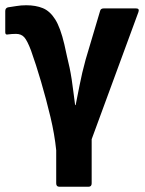

<svg xmlns="http://www.w3.org/2000/svg" viewBox="-21 -526 553 731"><path d="M205 185Q193 185 193 172V46Q187 -14 171 -81Q155 -148 135.5 -214.5Q116 -281 97 -334Q83 -371 71.5 -384Q60 -397 40 -397Q32 -397 24.5 -396.5Q17 -396 10 -395Q-1 -392 -1 -403V-484Q-1 -495 9 -498Q24 -500 41.5 -503Q59 -506 79 -506Q115 -506 142 -495Q169 -484 189 -452.5Q209 -421 224 -357Q229 -334 234 -311.5Q239 -289 244 -268Q248 -249 252 -223.5Q256 -198 259 -172Q262 -146 265 -126H267Q273 -155 282 -201.5Q291 -248 305 -299L360 -484Q362 -494 374 -494H497Q511 -494 506 -480L328 4V172Q328 185 316 185Z"/></svg>

Font: Sofia Sans Semi Condensed ExtraBold
Style: Regular
Weight: 800
Designer: Botio Nikoltchev, Ani Petrova
Foundry: lettersoup
Version: Version 4.100